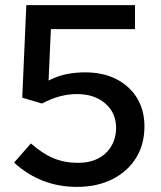

<svg xmlns="http://www.w3.org/2000/svg" viewBox="-20 -720 631 751"><path d="M281 11Q139 11 35 -84L101 -159Q146 -119 189.5 -101Q233 -83 285 -83Q330 -83 363.5 -100Q397 -117 415.5 -148.5Q434 -180 434 -220Q434 -279 391.5 -315.5Q349 -352 282 -352Q247 -352 213.5 -343Q180 -334 144 -315L67 -338L83 -700H508V-606H179L170 -405Q208 -424 242.5 -430.5Q277 -437 313 -437Q383 -437 435 -410.5Q487 -384 516 -336.5Q545 -289 545 -226Q545 -155 512 -102Q479 -49 419.5 -19Q360 11 281 11Z"/></svg>

Font: Red Hat Text Medium
Style: Regular
Weight: 500
Designer: Pentagram, MCKL
Foundry: Pentagram, MCKL
Version: Version 1.023